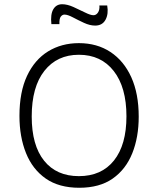

<svg xmlns="http://www.w3.org/2000/svg" viewBox="-20 -876 748 908"><path d="M355 12Q259 12 196.5 -31.5Q134 -75 103 -152Q72 -229 72 -328Q72 -441 108 -517.5Q144 -594 207.5 -633Q271 -672 353 -672Q439 -672 502.5 -630Q566 -588 601 -510.5Q636 -433 636 -324Q636 -227 605.5 -151Q575 -75 513 -31.5Q451 12 355 12ZM353 -43Q460 -43 519 -117Q578 -191 578 -326Q578 -463 518 -540Q458 -617 353 -617Q250 -617 190 -541Q130 -465 130 -325Q130 -189 188.5 -116Q247 -43 353 -43ZM430 -755Q405 -755 377 -768Q349 -781 324.5 -794Q300 -807 285 -807Q275 -807 267.5 -797.5Q260 -788 261 -762H223Q218 -808 232 -832Q246 -856 274 -856Q298 -856 327 -843Q356 -830 382 -817Q408 -804 422 -804Q435 -804 443.5 -817Q452 -830 450 -850H487Q494 -810 479 -782.5Q464 -755 430 -755Z"/></svg>

Font: Bricolage Grotesque 12pt ExtraLight
Style: Regular
Weight: 200
Designer: Mathieu Triay
Foundry: Atelier Triay
Version: Version 1.001; ttfautohint (v1.8.4.7-5d5b);gftools[0.9.33.de